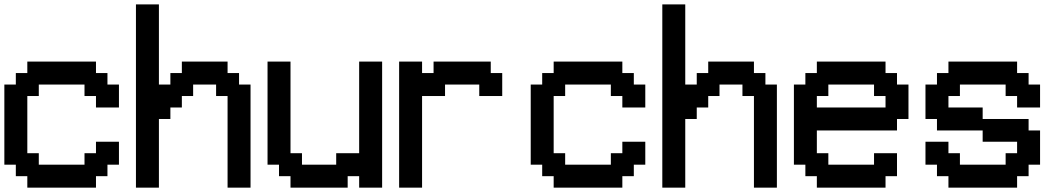

<svg xmlns="http://www.w3.org/2000/svg" viewBox="-20 -862 4876 882"><path d="M289.1 0H158.2H105.5V-52.7H52.7V-105.5H0V-289.1V-473.6H52.7V-526.4H105.5V-579.1H158.2H289.1H420.9V-552.7V-526.4H447.3H473.6V-500V-473.6H500H526.4V-420.9V-368.2H473.6H420.9V-394.5V-420.9H394.5H368.2V-447.3V-473.6H289.1H210.9H158.2V-420.9H105.5V-368.2V-289.1V-210.9V-158.2H158.2V-105.5H210.9H289.1H368.2V-131.8V-158.2H394.5H420.9V-184.6V-210.9H473.6H526.4V-158.2V-105.5H500H473.6V-79.1V-52.7H447.3H420.9V-26.4V0Z M657.2 0H604.5V-420.9V-841.8H657.2H710V-658.2V-473.6H736.3H762.7V-500V-526.4H789.1H815.4V-552.7V-579.1H919.9H1025.4V-552.7V-526.4H1051.8H1078.1V-500V-473.6H1104.5H1130.9V-237.3V0H1078.1H1025.4V-210.9V-420.9H999H972.7V-447.3V-473.6H919.9H867.2V-447.3V-420.9H841.8H815.4V-394.5V-368.2H789.1H762.7V-341.8V-315.4H736.3H710V-158.2V0Z M1446.3 0H1314.5V-26.4V-52.7H1288.1H1261.7V-79.1V-105.5H1235.4H1209V-341.8V-579.1H1261.7H1314.5V-368.2V-158.2H1340.8H1367.2V-131.8V-105.5H1446.3H1524.4V-131.8V-158.2H1577.1H1629.9V-368.2V-579.1H1682.6H1735.4V-289.1V0H1682.6H1629.9V-26.4V-52.7H1603.5H1577.1V-26.4V0Z M1866.2 0H1813.5V-289.1V-579.1H1866.2H1918.9V-552.7V-526.4H1945.3H1971.7V-552.7V-579.1H2102.5H2234.4V-552.7V-526.4H2260.7H2287.1V-473.6V-420.9H2234.4H2181.6V-447.3V-473.6H2102.5H2024.4V-447.3V-420.9H1971.7H1918.9V-210.9V0Z M2707 0H2576.2H2523.4V-52.7H2470.7V-105.5H2418V-289.1V-473.6H2470.7V-526.4H2523.4V-579.1H2576.2H2707H2838.9V-552.7V-526.4H2865.2H2891.6V-500V-473.6H2918H2944.3V-420.9V-368.2H2891.6H2838.9V-394.5V-420.9H2812.5H2786.1V-447.3V-473.6H2707H2628.9H2576.2V-420.9H2523.4V-368.2V-289.1V-210.9V-158.2H2576.2V-105.5H2628.9H2707H2786.1V-131.8V-158.2H2812.5H2838.9V-184.6V-210.9H2891.6H2944.3V-158.2V-105.5H2918H2891.6V-79.1V-52.7H2865.2H2838.9V-26.4V0Z M3075.2 0H3022.5V-420.9V-841.8H3075.2H3127.9V-658.2V-473.6H3154.3H3180.7V-500V-526.4H3207H3233.4V-552.7V-579.1H3337.9H3443.4V-552.7V-526.4H3469.7H3496.1V-500V-473.6H3522.5H3548.8V-237.3V0H3496.1H3443.4V-210.9V-420.9H3417H3390.6V-447.3V-473.6H3337.9H3285.2V-447.3V-420.9H3259.8H3233.4V-394.5V-368.2H3207H3180.7V-341.8V-315.4H3154.3H3127.9V-158.2V0Z M3889.6 0H3732.4V-26.4V-52.7H3706.1H3679.7V-79.1V-105.5H3653.3H3627V-289.1V-473.6H3653.3H3679.7V-500V-526.4H3706.1H3732.4V-552.7V-579.1H3889.6H4047.9V-552.7V-526.4H4074.2H4100.6V-500V-473.6H4127H4153.3V-394.5V-315.4H4127H4100.6V-289.1V-262.7H3916H3732.4V-210.9V-158.2H3758.8H3785.2V-131.8V-105.5H3889.6H3995.1V-131.8V-158.2H4047.9H4100.6V-105.5V-52.7H4074.2H4047.9V-26.4V0ZM3889.6 -368.2H4047.9V-394.5V-420.9H4021.5H3995.1V-447.3V-473.6H3889.6H3785.2V-447.3V-420.9H3758.8H3732.4V-394.5V-368.2Z M4494.1 0H4336.9V-26.4V-52.7H4310.5H4284.2V-79.1V-105.5H4257.8H4231.4V-158.2V-210.9H4284.2H4336.9V-184.6V-158.2H4363.3H4389.6V-131.8V-105.5H4494.1H4599.6V-131.8V-158.2H4626H4652.3V-184.6V-210.9H4573.2H4494.1V-237.3V-262.7H4389.6H4284.2V-289.1V-315.4H4257.8H4231.4V-394.5V-473.6H4257.8H4284.2V-500V-526.4H4310.5H4336.9V-552.7V-579.1H4494.1H4652.3V-552.7V-526.4H4678.7H4705.1V-500V-473.6H4731.4H4757.8V-420.9V-368.2H4705.1H4652.3V-394.5V-420.9H4626H4599.6V-447.3V-473.6H4494.1H4389.6V-447.3V-420.9H4363.3H4336.9V-394.5V-368.2H4416H4494.1V-341.8V-315.4H4599.6H4705.1V-289.1V-262.7H4731.4H4757.8V-184.6V-105.5H4731.4H4705.1V-79.1V-52.7H4678.7H4652.3V-26.4V0Z"/></svg>

Font: VCR Jazz Mono
Style: Regular
Weight: 400
Version: Version 3.1